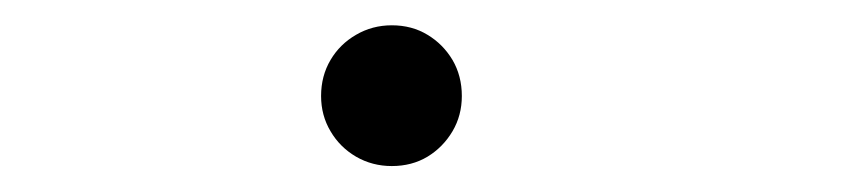

<svg xmlns="http://www.w3.org/2000/svg" viewBox="-20 -112 659 148"><path d="M282 16Q267 16 254.5 8.8Q242 1.5 234.8 -10.8Q227.5 -23 227.5 -38Q227.5 -53.5 234.8 -65.8Q242 -78 254.5 -85.2Q267 -92.5 282 -92.5Q297.5 -92.5 309.5 -85.2Q321.5 -78 328.8 -65.8Q336 -53.5 336 -38Q336 -23 328.8 -10.8Q321.5 1.5 309.5 8.8Q297.5 16 282 16Z"/></svg>

Font: Sono Monospace ExtraLight
Style: Regular
Weight: 250
Version: Version 2.112